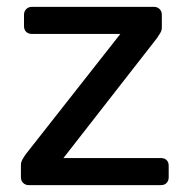

<svg xmlns="http://www.w3.org/2000/svg" viewBox="-20 -540 549 560"><path d="M64 0Q54 0 47.5 -6.5Q41 -13 41 -23V-58Q41 -67 45.5 -75Q50 -83 55 -90L331 -441H73Q63 -441 56.5 -447Q50 -453 50 -464V-497Q50 -507 56.5 -513.5Q63 -520 73 -520H429Q439 -520 445.5 -513.5Q452 -507 452 -497V-460Q452 -451 447.5 -444Q443 -437 438 -429L165 -79H449Q460 -79 466 -73Q472 -67 472 -56V-23Q472 -13 466 -6.5Q460 0 449 0Z"/></svg>

Font: RubikRegular
Style: Regular
Weight: 400
Designer: Hubert and Fischer
Foundry: Hubert and Fischer
Version: Version 2.300;gftools[0.9.30]